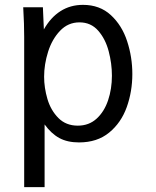

<svg xmlns="http://www.w3.org/2000/svg" viewBox="-20 -580 640 790"><path d="M76 -540 75.5 -550H156.5L160.5 -459Q188.5 -508.5 229 -534.2Q269.5 -560 321.5 -560Q390.5 -560 436.2 -517.8Q482 -475.5 503.2 -410.2Q524.5 -345 524.5 -275.5Q524.5 -203.5 501.5 -139.2Q478.5 -75 429.2 -34.5Q380 6 305 6Q257.5 6 224.2 -12Q191 -30 163.5 -68V190H79.5V-428Q79.5 -482.5 76 -540ZM440.5 -268.5Q440.5 -318.5 427.2 -369Q414 -419.5 384 -453.8Q354 -488 307 -488Q260 -488 227 -453.2Q194 -418.5 177.8 -366.8Q161.5 -315 161.5 -264.5Q161.5 -219 175.2 -172.5Q189 -126 220.2 -94.5Q251.5 -63 300 -63Q346 -63 377.5 -91.8Q409 -120.5 424.8 -167.5Q440.5 -214.5 440.5 -268.5Z"/></svg>

Font: JuliaMono
Style: Regular
Weight: 400
Monospace: yes
Designer: cormullion
Foundry: corm
Version: Version 0.055; ttfautohint (v1.8.4)